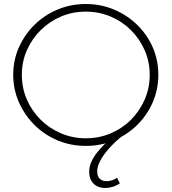

<svg xmlns="http://www.w3.org/2000/svg" viewBox="-20 -724 856 958"><path d="M408 -704Q483 -704 548.5 -676.5Q614 -649 664 -600.5Q714 -552 742 -488Q770 -424 770 -351Q770 -278 742 -213.5Q714 -149 664 -100Q614 -51 548.5 -23.5Q483 4 408 4Q333 4 267.5 -23.5Q202 -51 152.5 -100Q103 -149 74.5 -213.5Q46 -278 46 -351Q46 -424 74.5 -488Q103 -552 152.5 -600.5Q202 -649 267.5 -676.5Q333 -704 408 -704ZM408 -666Q342 -666 284.5 -641.5Q227 -617 183 -573.5Q139 -530 114 -473Q89 -416 89 -351Q89 -285 114 -227.5Q139 -170 183 -126.5Q227 -83 285 -58.5Q343 -34 408 -34Q474 -34 532 -58.5Q590 -83 633.5 -126.5Q677 -170 702 -227.5Q727 -285 727 -351Q727 -416 702 -473Q677 -530 633.5 -573.5Q590 -617 532 -641.5Q474 -666 408 -666ZM574 -68 594 -49Q554 -17 525.5 15Q497 47 481 76.5Q465 106 465 131Q465 156 478 168Q491 180 511 180Q539 180 564 163L578 191Q560 203 541 208.5Q522 214 505 214Q469 214 447 192.5Q425 171 425 133Q425 87 464 37.5Q503 -12 574 -68Z"/></svg>

Font: Alexandria ExtraLight
Style: Regular
Weight: 250
Designer: Mohamed Gaber
Foundry: Kief Type Foundry
Version: Version 5.100